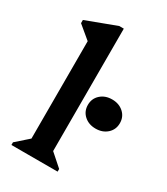

<svg xmlns="http://www.w3.org/2000/svg" viewBox="-189 -851 816 936"><g transform="rotate(30 219.0 -382.5)"><path d="M33 0V-15L102 -76V-624L30 -684V-702L198 -765H224V-76L293 -15V0ZM348 -274Q309 -274 283.5 -297Q258 -320 258 -356Q258 -392 283.5 -415Q309 -438 348 -438Q387 -438 412.5 -415Q438 -392 438 -356Q438 -320 412.5 -297Q387 -274 348 -274Z"/></g></svg>

Font: Platypi Medium
Style: Regular
Weight: 500
Designer: David Sargent
Foundry: Bolt Cutter Type
Version: Version 1.200; ttfautohint (v1.8.4.7-5d5b)